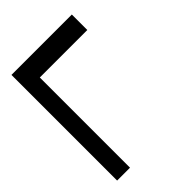

<svg xmlns="http://www.w3.org/2000/svg" viewBox="-232 -932 1054 1054"><g transform="rotate(-45 295.5 -405.0)"><path d="M48.8 4.9V-815.4H517.6V-695.3H148.9V4.9Z"/></g></svg>

Font: Gap Sans
Style: Black
Weight: 400
Designer: Alexandre Liziard and Etienne Ozeray
Foundry: Interstices.io
Version: Version 1.6.1 - December 3. 2014